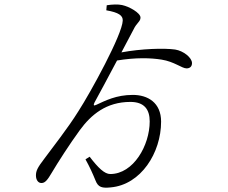

<svg xmlns="http://www.w3.org/2000/svg" viewBox="-20 -809 1040 876"><path d="M465 -762C522 -752 541 -738 540 -715C538 -651 393 -387 338 -302C289 -223 218 -134 183 -86C150 -43 144 -29 144 -8C144 11 154 27 170 26C186 26 198 10 215 -19C246 -71 296 -149 344 -215C396 -286 465 -344 575 -344C638 -344 663 -310 663 -255C663 -146 589 -15 483 -15C457 -15 428 -43 389 -94L370 -82C390 -46 402 -19 416 15C428 46 446 50 485 46C623 34 715 -112 715 -254C715 -341 654 -376 586 -376C510 -376 459 -349 420 -331C406 -324 406 -330 411 -341C429 -374 474 -457 514 -533C599 -547 667 -545 717 -537C775 -528 810 -497 831 -497C847 -497 856 -506 856 -521C856 -546 817 -577 779 -583C729 -590 626 -587 534 -570C559 -617 580 -657 589 -674C604 -706 621 -710 621 -729C621 -750 570 -779 537 -786C518 -790 492 -789 467 -785Z"/></svg>

Font: Noto Serif CJK JP Light
Style: Regular
Weight: 300
Designer: Ryoko NISHIZUKA 西塚涼子 (kana & ideographs); Frank Grießhammer (Latin, Greek & Cyrillic); Wenlong ZHANG 张文龙 (bopomofo); San
Foundry: Adobe Systems Incorporated
Version: Version 1.001;PS 1.001;hotconv 16.6.54;makeotf.lib2.5.65590